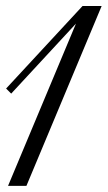

<svg xmlns="http://www.w3.org/2000/svg" viewBox="-20 -608 352 628"><path d="M66.4 0H6.3L228.5 -530.8L16.6 -301.8L0 -318.4L250 -588.4H312.5Z"/></svg>

Font: Dynalight
Style: Regular
Weight: 400
Version: Version 1.000